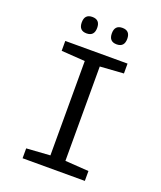

<svg xmlns="http://www.w3.org/2000/svg" viewBox="-161 -997 922 1098"><g transform="rotate(20 300.0 -448.0)"><path d="M488.8 0H109.9V-60.1L253.9 -69.8V-644L109.9 -653.8V-713.9H488.8V-653.8L345.2 -644V-69.8L488.8 -60.1ZM209 -896Q255.9 -896 255.9 -846.2Q255.9 -795.9 209 -795.9Q162.1 -795.9 162.1 -846.2Q162.1 -896 209 -896ZM392.1 -896Q439 -896 439 -846.2Q439 -795.9 392.1 -795.9Q345.2 -795.9 345.2 -846.2Q345.2 -896 392.1 -896Z"/></g></svg>

Font: Noto Mono
Style: Regular
Weight: 400
Designer: Monotype Design Team
Foundry: Monotype Imaging Inc.
Version: Version 1.00